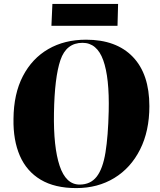

<svg xmlns="http://www.w3.org/2000/svg" viewBox="-20 -948 820 982"><path d="M49 -340Q50 -468 97 -558.5Q144 -649 227 -697Q310 -745 420 -745Q575 -745 659.5 -657Q744 -569 744 -405Q744 -278 696.5 -183.5Q649 -89 564.5 -37.5Q480 14 370 14Q260 14 188 -29Q116 -72 81.5 -151.5Q47 -231 49 -340ZM256 -370Q253 -196 285 -100Q317 -4 387 -4Q443 -4 474.5 -44.5Q506 -85 519.5 -168.5Q533 -252 536 -379Q540 -551 508 -640Q476 -729 402 -729Q319 -729 289 -640.5Q259 -552 256 -370ZM248 -928H584L581 -816H243Z"/></svg>

Font: Literata 72pt ExtraBold
Style: Italic
Weight: 800
Italic angle: -2°
Designer: Latin by Veronika Burian and Jose Scaglione. Greek by Irene Vlachou. Cyrillic by Vera Evstafieva
Foundry: TypeTogether
Version: Version 3.002